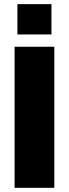

<svg xmlns="http://www.w3.org/2000/svg" viewBox="-20 -898 329 918"><path d="M63.3 -733.3V-878.2H226V-733.3ZM49.7 0V-674.5H239.7V0Z"/></svg>

Font: Titillium Web SemiBold
Style: Regular
Weight: 600
Designer: Mohamed Gaber, Accademia di Belle Arti di Urbino
Foundry: Kief Type Foundry, Accademia di Belle Arti di Urbino
Version: Version 3.000; ttfautohint (v1.8.4)